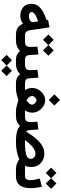

<svg xmlns="http://www.w3.org/2000/svg" viewBox="1000 -1728 957 2997"><g transform="rotate(90 1478.5 -229.5)"><path d="M527.8 0Q459.5 0 415.5 -26.1Q371.6 -52.2 352.1 -111.8Q295.9 -67.9 229.5 -67.9Q148.4 -67.9 94.2 -112.1Q40 -156.2 40 -242.7Q40 -306.2 76.7 -351.3Q113.3 -396.5 171.1 -427.2Q229 -458 292 -477.1L288.6 -500.5L406.7 -524.4L453.1 -210.9Q457.5 -181.2 476.3 -161.1Q495.1 -141.1 529.8 -141.1H544.9V0ZM325.2 -262.2Q325.2 -269 324 -277.6Q322.8 -286.1 321.3 -295.4L313 -346.7Q278.3 -335 244.9 -319.6Q211.4 -304.2 189.7 -285.9Q168 -267.6 168 -246.6Q168 -226.6 184.3 -214.1Q200.7 -201.7 227.1 -201.7Q249.5 -201.7 272.2 -208.3Q294.9 -214.8 310.1 -228.3Q325.2 -241.7 325.2 -262.2Z M601.6 -588.9 684.6 -506.8 766.6 -588.9 850.1 -505.9 766.6 -421.9 684.6 -504.9 601.6 -421.9 518.6 -505.9ZM525.4 -141.1H618.2Q671.9 -141.1 692.1 -159.4Q712.4 -177.7 712.4 -226.6Q712.4 -255.4 710.9 -282.5Q709.5 -309.6 707.5 -335.4L829.6 -350.6L839.4 -210.9Q841.8 -173.8 859.9 -157.5Q877.9 -141.1 917.5 -141.1H927.7V0H916.5Q867.7 0 832.8 -17.6Q797.9 -35.2 775.4 -63.5Q745.6 -33.7 704.8 -16.8Q664.1 0 618.2 0H525.4Z M906.7 -141.1H980.5Q1034.2 -141.1 1054.4 -159.4Q1074.7 -177.7 1074.7 -226.6Q1074.7 -255.4 1073.2 -282.5Q1071.8 -309.6 1069.8 -335.4L1191.9 -350.6L1201.7 -210.9Q1204.1 -173.8 1222.2 -157.5Q1240.2 -141.1 1279.8 -141.1H1290V0H1278.8Q1230 0 1195.1 -17.6Q1160.2 -35.2 1137.7 -63.5Q1107.9 -33.7 1067.1 -16.8Q1026.4 0 980.5 0H906.7ZM919.4 62.5 1002.4 144.5 1084.5 62.5 1168 145.5 1084.5 229.5 1002.4 146.5 919.4 229.5 836.4 145.5Z M1540 -687.5 1627.9 -599.6 1540 -512.2 1452.6 -599.6ZM1738.3 -254.9Q1738.3 -223.1 1730.2 -195.8Q1722.2 -168.5 1703.1 -141.6Q1714.4 -141.1 1723.6 -141.1Q1732.9 -141.1 1740.7 -141.1H1787.6V0H1721.2Q1680.7 0 1633.3 -12Q1585.9 -23.9 1543.5 -38.1Q1499.5 -22.9 1450.9 -11.5Q1402.3 0 1359.4 0H1270.5V-141.1H1343.3Q1354.5 -141.1 1364 -141.4Q1373.5 -141.6 1387.2 -142.1Q1368.7 -169.4 1360.8 -197Q1353 -224.6 1353 -255.9Q1353 -294.4 1368.9 -330.3Q1384.8 -366.2 1411.9 -394.8Q1439 -423.3 1473.1 -439.9Q1507.3 -456.5 1543.5 -456.5Q1593.3 -456.5 1637.9 -428Q1682.6 -399.4 1710.4 -353.3Q1738.3 -307.1 1738.3 -254.9ZM1544.4 -320.8Q1530.3 -320.8 1514.9 -310.1Q1499.5 -299.3 1488.8 -283.9Q1478 -268.6 1478 -253.9Q1478 -235.8 1489 -218Q1500 -200.2 1515.9 -186.3Q1531.7 -172.4 1545.4 -164.6Q1567.9 -176.8 1590.6 -201.7Q1613.3 -226.6 1613.3 -254.9Q1613.3 -269.5 1601.8 -284.9Q1590.3 -300.3 1574.5 -310.5Q1558.6 -320.8 1544.4 -320.8Z M2206.1 0H2180.2Q2099.1 0 2040.5 -14.4Q1981.9 -28.8 1945.8 -63.5Q1918.5 -33.7 1880.9 -16.8Q1843.3 0 1788.1 0H1768.1L1768.6 -141.1H1788.1Q1846.2 -141.1 1865.5 -159.4Q1884.8 -177.7 1884.8 -227.1Q1884.8 -254.9 1883.1 -282Q1881.3 -309.1 1879.4 -335L2001.5 -350.1L2010.7 -210.9Q2012.7 -191.4 2018.8 -177Q2024.9 -162.6 2035.6 -160.2Q2068.8 -214.8 2106 -265.6Q2143.1 -316.4 2184.8 -356.4Q2226.6 -396.5 2274.2 -419.7Q2321.8 -442.9 2375.5 -442.9Q2437.5 -442.9 2485.1 -416.5Q2532.7 -390.1 2559.8 -344.2Q2586.9 -298.3 2586.9 -239.3Q2586.9 -217.8 2582.3 -189.9Q2577.6 -162.1 2566.9 -144.5Q2578.1 -143.1 2594.2 -142.1Q2610.4 -141.1 2632.8 -141.1H2647.5V0H2633.3Q2575.2 0 2535.6 -15.4Q2496.1 -30.8 2464.8 -51.8Q2414.1 -29.3 2346.9 -14.6Q2279.8 0 2206.1 0ZM2378.9 -304.2Q2341.3 -304.2 2303.2 -280.5Q2265.1 -256.8 2230.5 -219.5Q2195.8 -182.1 2167.5 -141.1H2211.9Q2277.8 -141.1 2334.2 -147.7Q2390.6 -154.3 2424.8 -173.3Q2459 -192.4 2459 -230Q2459 -263.7 2436.3 -283.9Q2413.6 -304.2 2378.9 -304.2Z M2679.2 -631.8 2762.2 -549.8 2844.2 -631.8 2927.7 -548.8 2844.2 -464.8 2762.2 -547.9 2679.2 -464.8 2596.2 -548.8ZM2727.1 0H2627.9V-141.1H2727.5Q2764.6 -141.1 2778.6 -164.3Q2792.5 -187.5 2792.5 -223.1Q2792.5 -256.3 2784.4 -295.7Q2776.4 -335 2768.1 -372.6L2896 -405.8Q2905.3 -359.9 2910.9 -314.7Q2916.5 -269.5 2916.5 -228.5Q2916.5 -163.6 2898.9 -111.8Q2881.3 -60.1 2840.1 -30Q2798.8 0 2727.1 0Z"/></g></svg>

Font: Vazirmatn UI FD ExtraBold
Style: Regular
Weight: 800
Designer: Saber Rastikerdar
Foundry: Saber Rastikerdar
Version: Version 33.003